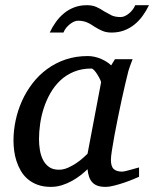

<svg xmlns="http://www.w3.org/2000/svg" viewBox="-20 -711 597 743"><path d="M371.1 -392.1Q371.6 -394.5 367.4 -403.3Q363.3 -412.1 357.4 -421.6Q351.6 -431.2 345 -438.5Q338.4 -445.8 334 -445.8Q295.9 -445.8 265.9 -433.3Q235.8 -420.9 213.4 -399.7Q190.9 -378.4 175 -350.6Q159.2 -322.8 149.4 -292.5Q139.6 -262.2 135.3 -231.4Q130.9 -200.7 130.9 -172.9Q130.9 -151.9 134.3 -130.9Q137.7 -109.9 146.2 -92.8Q154.8 -75.7 169.7 -64.9Q184.6 -54.2 208 -54.2Q225.6 -54.2 243.2 -62Q260.7 -69.8 275.9 -80.1Q291 -90.3 302.2 -100.6Q313.5 -110.8 318.8 -116.2ZM518.1 -26.9Q512.2 -24.4 496.6 -17.8Q481 -11.2 461.7 -4.6Q442.4 2 422.6 7.1Q402.8 12.2 388.2 12.2Q370.1 12.2 357.7 7.8Q345.2 3.4 337.2 -5.4Q329.1 -14.2 324.7 -26.9Q320.3 -39.6 318.8 -56.2Q307.6 -45.4 292.5 -33.4Q277.3 -21.5 259 -11.2Q240.7 -1 220 5.6Q199.2 12.2 176.8 12.2Q147.5 12.2 125.2 3.9Q103 -4.4 86.9 -18.3Q70.8 -32.2 60.3 -50.5Q49.8 -68.8 43.5 -88.6Q37.1 -108.4 34.7 -128.7Q32.2 -148.9 32.2 -167Q32.2 -205.6 40.5 -244.9Q48.8 -284.2 65.2 -320.6Q81.5 -356.9 106 -388.7Q130.4 -420.4 162.4 -443.8Q194.3 -467.3 233.6 -480.7Q272.9 -494.1 319.8 -494.1Q333.5 -494.1 346.9 -491Q360.4 -487.8 372.1 -482.7Q383.8 -477.5 393.6 -471.2Q403.3 -464.8 410.2 -458L424.8 -481.9H493.2Q490.7 -476.1 487.8 -468Q484.9 -460 481.9 -451.7Q479 -443.4 476.8 -436Q474.6 -428.7 474.1 -424.8Q470.7 -411.6 464.4 -385Q458 -358.4 450.9 -325.2Q443.8 -292 436.3 -255.6Q428.7 -219.2 422.9 -186.8Q417 -154.3 413.1 -129.2Q409.2 -104 409.2 -92.8Q409.2 -66.4 420.4 -56.6Q431.6 -46.9 452.1 -46.9Q457 -46.9 466.6 -49.1Q476.1 -51.3 486.3 -54.2Q496.6 -57.1 505.4 -59.6Q514.2 -62 518.1 -63ZM556.6 -690.9Q545.9 -668.9 532 -649.7Q518.1 -630.4 500.2 -616Q482.4 -601.6 460.4 -593.3Q438.5 -585 411.6 -585Q391.1 -585 376 -591.6Q360.8 -598.1 345.2 -607.9Q338.9 -612.3 332.5 -616.2Q326.2 -620.1 318.6 -623.5Q311 -627 302 -628.9Q293 -630.9 281.2 -630.9Q274.9 -630.9 266.8 -627.4Q258.8 -624 251 -617.9Q243.2 -611.8 236.3 -603.5Q229.5 -595.2 225.6 -585H172.4Q182.6 -606.9 196.5 -626.2Q210.4 -645.5 228 -659.9Q245.6 -674.3 267.6 -682.6Q289.6 -690.9 316.4 -690.9Q336.9 -690.9 352.3 -684.3Q367.7 -677.7 383.3 -667Q396 -659.7 410.2 -652.3Q424.3 -645 447.3 -645Q454.1 -645 462.2 -648.4Q470.2 -651.9 478 -658Q485.8 -664.1 492.4 -672.4Q499 -680.7 503.4 -690.9Z"/></svg>

Font: Charis SIL Afr
Style: Italic
Weight: 400
Italic angle: -11°
Foundry: SIL International
Version: Version 5.000